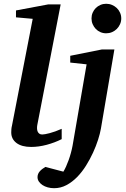

<svg xmlns="http://www.w3.org/2000/svg" viewBox="-20 -760 664 1009"><path d="M304.2 -28.8Q267.6 -10.3 225.3 1Q183.1 12.2 144 12.2Q94.2 12.2 66.7 -8.5Q39.1 -29.3 39.1 -64Q39.1 -72.3 39.8 -81.3Q40.5 -90.3 43 -100.1L151.9 -661.1L64 -668.9V-705.1L232.9 -736.8H298.8L175.8 -102.1Q174.3 -93.3 174.6 -84.7Q174.8 -76.2 177.7 -69.1Q180.7 -62 186.5 -57.6Q192.4 -53.2 202.1 -53.2Q213.9 -53.2 241.2 -60.3Q268.6 -67.4 304.2 -83ZM510.3 -84Q505.9 -58.6 495.4 -25.6Q484.9 7.3 469 42Q453.1 76.7 432.1 110.4Q411.1 144 385.3 170.4Q359.4 196.8 329.1 212.9Q298.8 229 264.2 229Q246.6 229 230.7 224.6Q214.8 220.2 203.1 212.4Q191.4 204.6 184.3 194.1Q177.2 183.6 177.2 170.9Q177.2 161.6 180.4 154.1Q183.6 146.5 189.2 140.1Q194.8 133.8 202.1 128.2Q209.5 122.6 218.3 117.2L313 142.1Q319.8 131.3 326.9 115.7Q334 100.1 340.6 81.8Q347.2 63.5 352.5 43.9Q357.9 24.4 361.3 5.9L435.1 -421.9L349.1 -431.2V-466.8L515.1 -500H581.1ZM617.2 -663.1Q617.2 -647 610.8 -632.8Q604.5 -618.7 593.8 -607.9Q583 -597.2 568.6 -591.1Q554.2 -585 538.1 -585Q522 -585 507.8 -591.1Q493.7 -597.2 483.4 -607.9Q473.1 -618.7 467 -632.8Q460.9 -647 460.9 -663.1Q460.9 -679.2 467 -693.4Q473.1 -707.5 483.4 -717.8Q493.7 -728 507.8 -734.1Q522 -740.2 538.1 -740.2Q554.2 -740.2 568.6 -734.1Q583 -728 593.8 -717.8Q604.5 -707.5 610.8 -693.4Q617.2 -679.2 617.2 -663.1Z"/></svg>

Font: Charis SIL Eur
Style: Bold Italic
Weight: 700
Italic angle: -11°
Foundry: SIL International
Version: Version 5.000